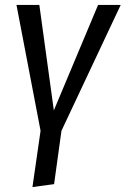

<svg xmlns="http://www.w3.org/2000/svg" viewBox="-20 -547 511 781"><path d="M230 -15 200 202 112 214 145 -15 47 -527H140L199 -98L379 -527H471Z"/></svg>

Font: Fira Sans Condensed
Style: Italic
Weight: 400
Width: 3
Italic angle: -8°
Designer: bBox Type GmbH & Carrois Corporate GbR & Edenspiekermann AG
Foundry: bBox Type GmbH & Carrois Corporate GbR & Edenspiekermann AG
Version: Version 4.301